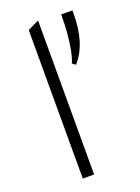

<svg xmlns="http://www.w3.org/2000/svg" viewBox="-139 -784 618 846"><g transform="rotate(-20 170.0 -361.0)"><path d="M98 0V-696.5L151 -722V0ZM241.5 -481.5 226 -493Q235 -512.5 241.8 -545.5Q248.5 -578.5 252.2 -621.2Q256 -664 256 -712H308.5V-697.5Q308.5 -627 292 -573.2Q275.5 -519.5 241.5 -481.5Z"/></g></svg>

Font: Overpass ExtraLight
Style: Regular
Weight: 250
Designer: Delve Withrington, Dave Bailey, Thomas Jockin
Foundry: Delve Fonts LLC
Version: Version 4.000